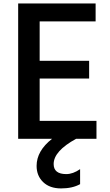

<svg xmlns="http://www.w3.org/2000/svg" viewBox="-20 -767 631 1099"><path d="M84 27.3V-747.1H527.3V-644.5H207V-418.9H490.2V-317.4H207V-75.2H532.2V27.3H416Q287.1 97.7 287.1 171.9Q287.1 229.5 359.4 229.5Q397.5 229.5 438.5 201.2V287.1Q394.5 311.5 329.6 311.5Q264.6 311.5 227.1 275.4Q189.5 239.3 189.5 182.6Q189.5 96.7 278.3 27.3Z"/></svg>

Font: GenEi M Gothic v2 Medium
Style: Regular
Weight: 500
Version: Version 2.0